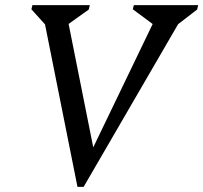

<svg xmlns="http://www.w3.org/2000/svg" viewBox="-20 -710 790 746"><path d="M281 16 145 -665 174 -594 102 -674 106 -690H329L325 -673L217 -596L237 -665L352 -89H319L594 -660L601 -596L496 -674L500 -690H750L746 -673L642 -593L697 -659L305 16Z"/></svg>

Font: Platypi Light
Style: Italic
Weight: 300
Italic angle: -13°
Designer: David Sargent
Foundry: Bolt Cutter Type
Version: Version 1.200